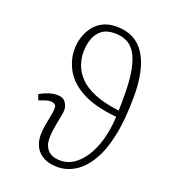

<svg xmlns="http://www.w3.org/2000/svg" viewBox="-144 -886 886 1004"><g transform="rotate(20 299.5 -384.0)"><path d="M291 14Q244 14 213 -3Q182 -20 167 -49Q152 -78 152 -115Q152 -138 157 -167.5Q162 -197 167.5 -224Q173 -251 173 -262Q175 -285 164.5 -291Q154 -297 143 -297Q131 -297 117.5 -293Q104 -289 79 -279L67 -310Q89 -323 114.5 -331.5Q140 -340 164 -340Q195 -340 209.5 -320.5Q224 -301 224 -278Q224 -265 220 -246Q216 -227 212 -205Q208 -183 204.5 -160Q201 -137 201 -114Q201 -71 224.5 -47Q248 -23 295 -23Q333 -23 366 -44.5Q399 -66 426 -106.5Q453 -147 470 -205.5Q487 -264 491 -338Q372 -349 300.5 -386.5Q229 -424 197 -479.5Q165 -535 165 -597Q165 -631 175.5 -664Q186 -697 206.5 -724Q227 -751 258.5 -766.5Q290 -782 333 -782Q387 -782 426.5 -761Q466 -740 491.5 -699.5Q517 -659 529.5 -601.5Q542 -544 542 -471Q542 -340 522 -247.5Q502 -155 466.5 -97.5Q431 -40 386 -13Q341 14 291 14ZM492 -373Q493 -397 493 -417Q493 -437 493 -458Q493 -546 481 -603Q469 -660 448 -691Q427 -722 398.5 -734Q370 -746 336 -746Q290 -746 263.5 -725Q237 -704 225.5 -670Q214 -636 214 -599Q214 -565 225.5 -530Q237 -495 266.5 -463Q296 -431 350.5 -407.5Q405 -384 492 -373Z"/></g></svg>

Font: Literata 18pt ExtraLight
Style: Italic
Weight: 250
Italic angle: -2°
Designer: Latin by Veronika Burian and Jose Scaglione. Greek by Irene Vlachou. Cyrillic by Vera Evstafieva
Foundry: TypeTogether
Version: Version 3.103;gftools[0.9.29]